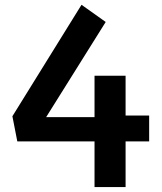

<svg xmlns="http://www.w3.org/2000/svg" viewBox="-20 -762 660 782"><path d="M50.5 -186H365V0H491.5V-186H587.5V-291.5H491.5V-453.5H365V-285H168L410.5 -672.5L312 -742.5L30.5 -288.5Z"/></svg>

Font: Monaspace Krypton SemiBold
Style: Regular
Weight: 600
Designer: Riley Cran & the Lettermatic Team
Foundry: Lettermatic
Version: Version 1.200 (Monaspace Krypton)